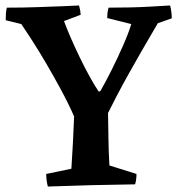

<svg xmlns="http://www.w3.org/2000/svg" viewBox="-20 -674 649 702"><path d="M155 8Q149 -14 149 -38L241 -57Q244 -100 246.5 -150Q249 -200 251 -248Q231 -294 204 -344Q177 -394 149.5 -441Q122 -488 97.5 -526Q73 -564 58 -586L1 -600Q1 -611 1.5 -622.5Q2 -634 5 -646Q65 -646 120 -648Q175 -650 215 -651.5Q255 -653 269 -654Q274 -637 275 -620L214 -597Q223 -572 238 -537.5Q253 -503 271 -465.5Q289 -428 307.5 -394.5Q326 -361 341 -339L347 -341Q366 -374 388.5 -419Q411 -464 430.5 -508.5Q450 -553 460 -586L372 -608Q372 -618 373 -627Q374 -636 377 -646Q462 -646 524 -649.5Q586 -653 602 -654Q608 -630 608 -607L557 -589Q551 -578 534 -549.5Q517 -521 495 -482.5Q473 -444 450 -403Q427 -362 407.5 -324.5Q388 -287 375 -261Q376 -210 376.5 -166.5Q377 -123 380 -69L479 -38Q479 -17 474 0Q394 1 314 3Q234 5 155 8Z"/></svg>

Font: Labrada SemiBold
Style: Regular
Weight: 600
Designer: Mercedes Jáuregui
Foundry: Omnibus-Type Team
Version: Version 1.000; ttfautohint (v1.8.4.7-5d5b)